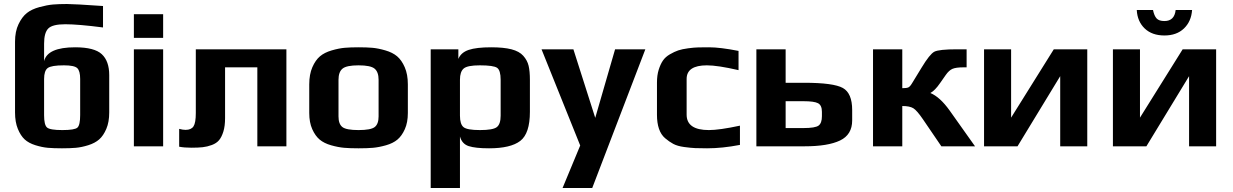

<svg xmlns="http://www.w3.org/2000/svg" viewBox="-20 -730 6152 958"><path d="M200 -512C200 -548.7 207 -574 221 -588C235 -602 263.3 -609 306 -609C348.7 -609 411.3 -603.7 494 -593V-700C398 -706.7 338 -710 314 -710C287.3 -710 264.2 -709.2 244.5 -707.5C224.8 -705.8 202.2 -701.5 176.5 -694.5C150.8 -687.5 130 -677.7 114 -665C98 -652.3 84.2 -633.8 72.5 -609.5C60.8 -585.2 55 -556 55 -522V-169C55 -137 59.7 -109.7 69 -87C78.3 -64.3 89.7 -46.8 103 -34.5C116.3 -22.2 134.2 -12.5 156.5 -5.5C178.8 1.5 199.7 5.8 219 7.5C238.3 9.2 261.7 10 289 10C315.7 10 338.7 9.2 358 7.5C377.3 5.8 398.2 1.5 420.5 -5.5C442.8 -12.5 461 -22.2 475 -34.5C489 -46.8 500.8 -64.3 510.5 -87C520.2 -109.7 525 -137 525 -169V-355C525 -401.7 512.7 -436.5 488 -459.5C463.3 -482.5 419 -494 355 -494C263 -494 211.3 -471 200 -425ZM200 -336C200 -363.3 206 -381.5 218 -390.5C230 -399.5 257 -404 299 -404C333.7 -404 355.8 -399.3 365.5 -390C375.2 -380.7 380 -362.7 380 -336V-156C380 -122.7 375.5 -101.8 366.5 -93.5C357.5 -85.2 332.3 -81 291 -81C249.7 -81 224.2 -85.3 214.5 -94C204.8 -102.7 200 -123 200 -155Z M794 -541V-659H648V-541ZM794 0V-484H648V0Z M874 2C890.7 5.3 911 7 935 7C957.7 7 976.5 6.2 991.5 4.5C1006.5 2.8 1021.7 -0.8 1037 -6.5C1052.3 -12.2 1064.3 -20.2 1073 -30.5C1081.7 -40.8 1088.8 -55.2 1094.5 -73.5C1100.2 -91.8 1103 -114.3 1103 -141V-394H1264V0H1409V-484H957V-166C957 -133.3 953.2 -111.2 945.5 -99.5C937.8 -87.8 924.7 -82 906 -82C896.7 -82 886 -83.7 874 -87Z M2015 -309C2015 -342.3 2009.8 -370.8 1999.5 -394.5C1989.2 -418.2 1976.5 -436.3 1961.5 -449C1946.5 -461.7 1927 -471.5 1903 -478.5C1879 -485.5 1857.5 -489.8 1838.5 -491.5C1819.5 -493.2 1796.3 -494 1769 -494C1741.7 -494 1718.5 -493.2 1699.5 -491.5C1680.5 -489.8 1659 -485.5 1635 -478.5C1611 -471.5 1591.5 -461.7 1576.5 -449C1561.5 -436.3 1548.8 -418.2 1538.5 -394.5C1528.2 -370.8 1523 -342.3 1523 -309V-166C1523 -134.7 1528 -107.8 1538 -85.5C1548 -63.2 1560.3 -45.8 1575 -33.5C1589.7 -21.2 1608.8 -11.7 1632.5 -5C1656.2 1.7 1677.8 5.8 1697.5 7.5C1717.2 9.2 1741 10 1769 10C1797 10 1820.8 9.2 1840.5 7.5C1860.2 5.8 1881.8 1.7 1905.5 -5C1929.2 -11.7 1948.3 -21.2 1963 -33.5C1977.7 -45.8 1990 -63.2 2000 -85.5C2010 -107.8 2015 -134.7 2015 -166ZM1869 -149C1869 -123.7 1862.5 -106 1849.5 -96C1836.5 -86 1809.7 -81 1769 -81C1728.3 -81 1701.5 -86 1688.5 -96C1675.5 -106 1669 -123.7 1669 -149V-332C1669 -358 1675.7 -376.5 1689 -387.5C1702.3 -398.5 1729 -404 1769 -404C1809 -404 1835.7 -398.5 1849 -387.5C1862.3 -376.5 1869 -358 1869 -332Z M2624 -331C2624 -360.3 2621.8 -384 2617.5 -402C2613.2 -420 2604.3 -436.5 2591 -451.5C2577.7 -466.5 2558 -477.3 2532 -484C2506 -490.7 2472.3 -494 2431 -494C2381.7 -494 2344.2 -489.7 2318.5 -481C2292.8 -472.3 2275.7 -457.3 2267 -436V-484H2129V208H2275V-49C2281.7 -24.3 2296.2 -8.3 2318.5 -1C2340.8 6.3 2374.7 10 2420 10C2492 10 2544 -2.3 2576 -27C2608 -51.7 2624 -100 2624 -172ZM2478 -153C2478 -124.3 2471.5 -105.2 2458.5 -95.5C2445.5 -85.8 2417.7 -81 2375 -81C2332.3 -81 2305 -85.8 2293 -95.5C2281 -105.2 2275 -124.3 2275 -153V-332C2275 -358.7 2281.2 -377.3 2293.5 -388C2305.8 -398.7 2332.7 -404 2374 -404C2420 -404 2448.8 -399.8 2460.5 -391.5C2472.2 -383.2 2478 -363.3 2478 -332Z M3200 -484H3049L2950 -142L2841 -484H2682L2875 -4L2787 208H2935Z M3672 -7V-103C3603.3 -88.3 3551.7 -81 3517 -81C3443 -81 3406 -106.7 3406 -158V-336C3406 -381.3 3439.7 -404 3507 -404C3543 -404 3595.7 -396 3665 -380V-476C3603.7 -488 3554.7 -494 3518 -494C3496 -494 3478.2 -493.8 3464.5 -493.5C3450.8 -493.2 3433.8 -491.7 3413.5 -489C3393.2 -486.3 3376.7 -482.8 3364 -478.5C3351.3 -474.2 3337.5 -467.7 3322.5 -459C3307.5 -450.3 3295.8 -439.8 3287.5 -427.5C3279.2 -415.2 3272.2 -399.8 3266.5 -381.5C3260.8 -363.2 3258 -342 3258 -318V-157C3258 -130.3 3261.3 -107.2 3268 -87.5C3274.7 -67.8 3284.8 -52.2 3298.5 -40.5C3312.2 -28.8 3325.8 -19.3 3339.5 -12C3353.2 -4.7 3371.2 0.5 3393.5 3.5C3415.8 6.5 3434.3 8.3 3449 9C3463.7 9.7 3483.3 10 3508 10C3558.7 10 3613.3 4.3 3672 -7Z M4232 -181C4232 -237 4216.5 -273.7 4185.5 -291C4154.5 -308.3 4090 -317 3992 -317H3900V-484H3754V0H3995C4072.3 0 4131.2 -9.7 4171.5 -29C4211.8 -48.3 4232 -81.7 4232 -129ZM4081 -150C4081 -127.3 4075.5 -111.8 4064.5 -103.5C4053.5 -95.2 4028 -91 3988 -91H3900V-225H3990C4024.7 -225 4048.5 -221.7 4061.5 -215C4074.5 -208.3 4081 -194 4081 -172Z M4336 0H4482V-201C4506.7 -201 4525 -197.3 4537 -190C4549 -182.7 4565 -164.3 4585 -135L4677 0H4845L4718 -179C4686 -223.7 4654 -252.7 4622 -266C4637.3 -274 4653.7 -290.7 4671 -316L4699 -356C4709.7 -371.3 4720.8 -381.5 4732.5 -386.5C4744.2 -391.5 4762.3 -394 4787 -394H4803V-484H4755C4695 -484 4657.3 -480 4642 -472C4626.7 -464 4605.3 -437.3 4578 -392L4531 -315C4524.3 -303.7 4518.2 -296.7 4512.5 -294C4506.8 -291.3 4496.7 -290 4482 -290V-484H4336Z M5057 0 5270 -350V0H5405V-484H5238L5025 -143V-484H4890V0Z M5700 0 5913 -350V0H6048V-484H5881L5668 -143V-484H5533V0ZM5928 -680H5846C5842 -643.3 5823.3 -625 5790 -625C5772 -625 5759 -629.3 5751 -638C5743 -646.7 5737 -660.7 5733 -680H5652C5654 -642 5667.2 -611.3 5691.5 -588C5715.8 -564.7 5748.7 -553 5790 -553C5830.7 -553 5863.2 -564.7 5887.5 -588C5911.8 -611.3 5925.3 -642 5928 -680Z"/></svg>

Font: Play
Style: Bold
Weight: 700
Designer: Jonas Hecksher
Foundry: Jonas Hecksher, Playtypeª, e-types AS
Version: Version 1.002